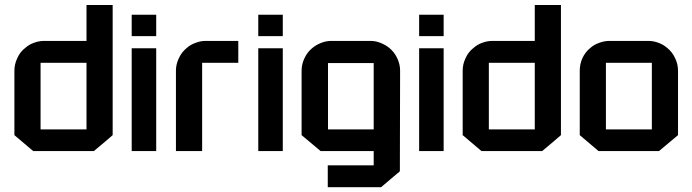

<svg xmlns="http://www.w3.org/2000/svg" viewBox="-20 -620 2841 788"><path d="M39.1 -330.1Q39.1 -356.4 50.8 -380.9Q61.5 -406.2 83 -422.9Q99.6 -437.5 119.1 -444.3Q139.6 -452.1 161.1 -452.1Q218.8 -452.1 335 -452.1Q335 -501 335 -599.6Q371.1 -599.6 442.4 -599.6Q442.4 -421.9 442.4 -65.4Q417 -43 365.2 0Q282.2 0 116.2 0Q90.8 -21.5 39.1 -65.4Q39.1 -130.9 39.1 -197.3Q39.1 -263.7 39.1 -330.1ZM146.5 -88.9Q209 -88.9 335 -88.9Q335 -180.7 335 -362.3Q272.5 -362.3 146.5 -362.3Q146.5 -293.9 146.5 -225.6Q146.5 -157.2 146.5 -88.9Z M520.5 -421.9Q553.7 -421.9 621.1 -421.9Q621.1 -281.2 621.1 0Q586.9 0 520.5 0Q520.5 -140.6 520.5 -421.9ZM520.5 -559.6Q553.7 -559.6 621.1 -559.6Q621.1 -530.3 621.1 -471.7Q586.9 -471.7 520.5 -471.7Q520.5 -501 520.5 -559.6Z M810.5 -362.3Q810.5 -362.3 809.6 -362.3Q809.6 -241.2 809.6 0Q774.4 0 702.1 0Q702.1 -110.4 702.1 -330.1Q702.1 -356.4 713.9 -380.9Q725.6 -406.2 746.1 -422.9Q762.7 -437.5 783.2 -444.3Q802.7 -452.1 824.2 -452.1Q869.1 -452.1 958 -452.1Q958 -421.9 958 -362.3Q921.9 -362.3 884.8 -362.3Q847.7 -362.3 810.5 -362.3Z M1040 -421.9Q1073.2 -421.9 1140.6 -421.9Q1140.6 -281.2 1140.6 0Q1106.4 0 1040 0Q1040 -140.6 1040 -421.9ZM1040 -559.6Q1073.2 -559.6 1140.6 -559.6Q1140.6 -530.3 1140.6 -471.7Q1106.4 -471.7 1040 -471.7Q1040 -501 1040 -559.6Z M1622.1 -330.1Q1622.1 -192.4 1621.1 83Q1595.7 104.5 1543.9 148.4Q1470.7 148.4 1325.2 148.4Q1325.2 118.2 1325.2 58.6Q1388.7 58.6 1513.7 58.6Q1513.7 39.1 1513.7 0Q1441.4 0 1295.9 0Q1269.5 -21.5 1217.8 -65.4Q1217.8 -153.3 1217.8 -330.1Q1217.8 -356.4 1229.5 -380.9Q1241.2 -406.2 1261.7 -422.9Q1278.3 -436.5 1298.8 -444.3Q1318.4 -452.1 1339.8 -452.1Q1393.6 -452.1 1500 -452.1Q1521.5 -452.1 1541 -444.3Q1561.5 -436.5 1578.1 -422.9Q1598.6 -406.2 1610.4 -380.9Q1622.1 -356.4 1622.1 -330.1ZM1326.2 -88.9Q1388.7 -88.9 1513.7 -88.9Q1513.7 -179.7 1513.7 -361.3Q1451.2 -361.3 1326.2 -361.3Q1326.2 -293.9 1326.2 -225.6Q1326.2 -157.2 1326.2 -88.9Z M1700.2 -421.9Q1733.4 -421.9 1800.8 -421.9Q1800.8 -281.2 1800.8 0Q1766.6 0 1700.2 0Q1700.2 -140.6 1700.2 -421.9ZM1700.2 -559.6Q1733.4 -559.6 1800.8 -559.6Q1800.8 -530.3 1800.8 -471.7Q1766.6 -471.7 1700.2 -471.7Q1700.2 -501 1700.2 -559.6Z M1878.9 -330.1Q1878.9 -356.4 1890.6 -380.9Q1901.4 -406.2 1922.9 -422.9Q1939.5 -437.5 1959 -444.3Q1979.5 -452.1 2001 -452.1Q2058.6 -452.1 2174.8 -452.1Q2174.8 -501 2174.8 -599.6Q2210.9 -599.6 2282.2 -599.6Q2282.2 -421.9 2282.2 -65.4Q2256.8 -43 2205.1 0Q2122.1 0 1956.1 0Q1930.7 -21.5 1878.9 -65.4Q1878.9 -130.9 1878.9 -197.3Q1878.9 -263.7 1878.9 -330.1ZM1986.3 -88.9Q2048.8 -88.9 2174.8 -88.9Q2174.8 -180.7 2174.8 -362.3Q2112.3 -362.3 1986.3 -362.3Q1986.3 -293.9 1986.3 -225.6Q1986.3 -157.2 1986.3 -88.9Z M2718.8 -422.9Q2739.3 -406.2 2751 -380.9Q2762.7 -356.4 2762.7 -330.1Q2762.7 -241.2 2762.7 -65.4Q2736.3 -43 2684.6 0Q2602.5 0 2436.5 0Q2411.1 -21.5 2359.4 -65.4Q2359.4 -153.3 2359.4 -330.1Q2359.4 -356.4 2370.1 -380.9Q2381.8 -406.2 2402.3 -422.9Q2418.9 -437.5 2439.5 -444.3Q2460 -452.1 2481.4 -452.1Q2534.2 -452.1 2640.6 -452.1Q2662.1 -452.1 2682.6 -444.3Q2702.1 -437.5 2718.8 -422.9ZM2655.3 -88.9Q2655.3 -180.7 2655.3 -362.3Q2591.8 -362.3 2466.8 -362.3Q2466.8 -271.5 2466.8 -88.9Q2513.7 -88.9 2560.5 -88.9Q2607.4 -88.9 2655.3 -88.9Z"/></svg>

Font: Bestnet font
Style: Regular
Weight: 400
Version: Version 1.0